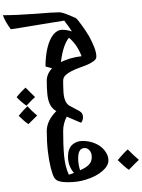

<svg xmlns="http://www.w3.org/2000/svg" viewBox="161 -874 1019 1382"><g transform="rotate(90 671.0 -182.5)"><path d="M89 307Q89 260 86.5 202.5Q84 145 79 76Q73 7 70.5 -37.5Q68 -82 68 -102Q68 -108 70.5 -117.5Q73 -127 77 -140Q82 -153 90 -173Q98 -193 110 -219Q112 -223 125 -233.5Q138 -244 157 -258Q176 -272 198 -287Q220 -302 241 -314Q283 -337 321 -351.5Q359 -366 387 -366Q405 -366 418.5 -348Q432 -330 444 -304Q449 -291 455 -276.5Q461 -262 466 -247Q477 -216 490.5 -189Q504 -162 520 -145Q537 -127 561 -127Q572 -127 572 -118V-20Q572 -9 561 -9Q512 -9 471 -47L458 0Q382 0 322.5 -14.5Q263 -29 228.5 -56.5Q194 -84 194 -121Q194 -156 206 -190Q194 -183 174.5 -169Q155 -155 128 -135Q136 -83 145 -28.5Q154 26 167 105Q175 153 181 189.5Q187 226 190 250Q164 269 139 283.5Q114 298 89 307ZM426 -111Q410 -144 399.5 -181Q389 -218 384 -260Q356 -249 332 -235.5Q308 -222 288 -205.5Q268 -189 251 -169Q303 -126 426 -111Z M555 -9Q547 -9 547 -17V-119Q547 -127 555 -127Q603 -127 643.5 -129.5Q684 -132 710 -145Q730 -155 740.5 -172.5Q751 -190 767 -222Q783 -255 795 -262.5Q807 -270 823 -270Q847 -270 863 -256Q854 -234 846 -215.5Q838 -197 831.5 -181.5Q825 -166 819 -153Q843 -140 869.5 -133.5Q896 -127 924 -127Q932 -127 932 -119V-17Q932 -9 924 -9Q848 -9 779 -78L771 -65Q752 -41 724 -29Q696 -17 655 -13Q614 -9 555 -9ZM813 193Q770 158 744 130Q776 102 811 60Q814 63 829.5 78.5Q845 94 873 123Q863 138 848 155.5Q833 173 813 193ZM679 208Q654 188 637.5 172Q621 156 610 144Q627 127 644 109.5Q661 92 678 75Q684 82 699.5 98Q715 114 740 137Q727 156 712 173.5Q697 191 679 208Z M916 -9Q907 -9 907 -18V-119Q907 -127 916 -127Q1026 -127 1102 -134Q1178 -141 1237 -168Q1235 -175 1232 -184Q1229 -193 1224 -205Q1200 -184 1171 -173Q1142 -162 1107 -162Q1050 -162 1022 -192Q994 -222 994 -267Q994 -317 1012.5 -359Q1031 -401 1062 -425Q1078 -438 1096 -445.5Q1114 -453 1133 -453Q1174 -453 1212.5 -407.5Q1251 -362 1272 -292Q1282 -262 1286.5 -229.5Q1291 -197 1291 -163Q1291 -153 1290 -133Q1289 -113 1282.5 -93.5Q1276 -74 1257 -62Q1235 -50 1186 -37.5Q1137 -25 1068.5 -17Q1000 -9 916 -9ZM1121 -235Q1160 -235 1205 -249Q1186 -293 1164 -313Q1142 -333 1111 -333Q1080 -333 1062.5 -317.5Q1045 -302 1045 -283Q1045 -259 1063 -247Q1081 -235 1121 -235ZM1132 -520Q1081 -562 1055 -592Q1078 -615 1096.5 -634.5Q1115 -654 1130 -672Q1141 -660 1159 -642Q1177 -624 1202 -600Q1190 -583 1172.5 -563Q1155 -543 1132 -520Z"/></g></svg>

Font: Noto Naskh Arabic
Style: Regular
Weight: 400
Designer: Monotype Design Team, David Williams, Mohamad Dakak and Nizar Qandah
Foundry: Monotype Imaging Inc.
Version: Version 2.013